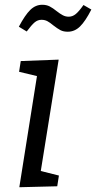

<svg xmlns="http://www.w3.org/2000/svg" viewBox="-20 -782 403 805"><path d="M226 -532 151 -65 227 -46 220 -1 61 3 135 -463 60 -481 67 -526ZM203 -676Q190 -687 179 -693Q168 -699 154 -699Q138 -699 125 -688Q112 -677 92 -650L59 -670Q85 -719 107 -740.5Q129 -762 157 -762Q175 -762 188.5 -755Q202 -748 218 -735Q232 -724 243.5 -718Q255 -712 268 -712Q284 -712 297.5 -723Q311 -734 330 -761L363 -742Q338 -693 315.5 -671Q293 -649 264 -649Q246 -649 233.5 -655.5Q221 -662 203 -676Z"/></svg>

Font: Bitter Pro
Style: Italic
Weight: 400
Italic angle: -9°
Designer: Sol Matas, and Bitter project Authors
Foundry: Sol Matas
Version: Version 1.010